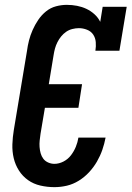

<svg xmlns="http://www.w3.org/2000/svg" viewBox="-20 -763 542 791"><path d="M204 8Q175 8 146.5 1.5Q118 -5 95.5 -21Q73 -37 58 -60.5Q43 -84 36.5 -111.5Q30 -139 31 -168.5Q32 -198 37 -228L91 -552Q94 -575 99.5 -596.5Q105 -618 114.5 -639.5Q124 -661 137.5 -681Q151 -701 169.5 -716Q188 -731 210.5 -737Q233 -743 255 -743Q277 -743 297.5 -739Q318 -735 336 -726.5Q354 -718 369 -704.5Q384 -691 393 -673L403 -735H502L472 -554H373Q376 -572 374.5 -589.5Q373 -607 364 -620.5Q355 -634 338.5 -640.5Q322 -647 305 -647Q292 -647 278 -643.5Q264 -640 252.5 -632Q241 -624 232 -613Q223 -602 216.5 -589Q210 -576 206.5 -563Q203 -550 201 -537L181 -416H318L303 -319H165L147 -212Q145 -198 143.5 -184.5Q142 -171 143 -157.5Q144 -144 147.5 -131.5Q151 -119 158.5 -109Q166 -99 178.5 -93.5Q191 -88 204 -88Q223 -88 241.5 -97.5Q260 -107 272.5 -123.5Q285 -140 292.5 -158.5Q300 -177 303 -196H415Q410 -170 401.5 -145.5Q393 -121 379.5 -97.5Q366 -74 347 -53.5Q328 -33 304.5 -18.5Q281 -4 255.5 2Q230 8 204 8Z"/></svg>

Font: Iosevka Curly Slab Oblique
Style: Bold
Weight: 700
Italic angle: -9°
Monospace: yes
Designer: Belleve Invis
Foundry: Belleve Invis
Version: Version 11.1.0; ttfautohint (v1.8.3)